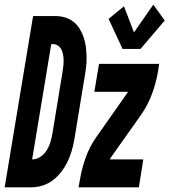

<svg xmlns="http://www.w3.org/2000/svg" viewBox="-65 -804 727 824"><path d="M-45 0 77 -735H175Q196 -735 216 -728.5Q236 -722 251.5 -709.5Q267 -697 277.5 -679.5Q288 -662 294.5 -642.5Q301 -623 303.5 -602Q306 -581 306.5 -559.5Q307 -538 304.5 -516.5Q302 -495 298 -473L255 -211Q252 -193 247.5 -174.5Q243 -156 236.5 -138Q230 -120 221 -102.5Q212 -85 200 -69Q188 -53 173 -39.5Q158 -26 140.5 -17Q123 -8 104.5 -4Q86 0 67 0ZM74 -120Q92 -120 108.5 -131Q125 -142 135.5 -159Q146 -176 151.5 -194.5Q157 -213 160 -231L203 -493Q205 -505 206.5 -518Q208 -531 208 -543.5Q208 -556 206 -568Q204 -580 199 -590.5Q194 -601 184 -608Q174 -615 162 -615H155L73 -120ZM461 -594 401 -723 467 -777 510 -665 593 -784 642 -716 538 -594ZM272 0 278 -33Q286 -81 303 -128.5Q320 -176 350 -218L475 -396Q478 -399 480 -403Q482 -407 485 -410H340L360 -530H618L613 -497Q605 -449 587.5 -401.5Q570 -354 541 -312L415 -134Q413 -131 410.5 -127Q408 -123 406 -120Q406 -120 406 -120Q406 -120 406 -120H550L531 0Z"/></svg>

Font: Iosevka Curly Heavy Extended
Style: Italic
Weight: 900
Width: 7
Italic angle: -9°
Monospace: yes
Designer: Belleve Invis
Foundry: Belleve Invis
Version: Version 11.1.0; ttfautohint (v1.8.3)